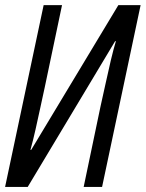

<svg xmlns="http://www.w3.org/2000/svg" viewBox="-20 -734 572 754"><path d="M0 0 151.4 -713.9H223.6L155.8 -391.6Q147 -351.1 137.9 -309.1Q128.9 -267.1 119.6 -225.8Q110.4 -184.6 99.6 -145.5H102.5L444.8 -713.9H532.2L380.9 0H308.6L374.5 -314.9Q384.8 -359.9 395 -407.5Q405.3 -455.1 415.5 -498.3Q425.8 -541.5 435.1 -572.3H432.1L88.9 0Z"/></svg>

Font: Open Sans Condensed
Style: Italic
Weight: 400
Width: 3
Italic angle: -12°
Designer: Monotype Design Team
Foundry: Monotype Imaging Inc.
Version: Version 3.000